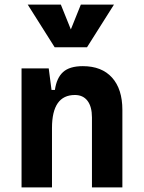

<svg xmlns="http://www.w3.org/2000/svg" viewBox="-20 -815 626 835"><path d="M73.7 0V-517.6H191.9L204.1 -423.8H218.8Q226.1 -476.1 254.4 -501.7Q282.7 -527.3 340.3 -527.3Q422.4 -527.3 467.3 -477.5Q512.2 -427.7 512.2 -336.9V0H379.9V-304.2Q379.9 -351.1 360.6 -376.5Q341.3 -401.9 305.7 -401.9Q206.1 -401.9 206.1 -258.3V0ZM217.8 -609.4 100.6 -794.9H244.6L288.1 -687L331.5 -794.9H475.6L358.4 -609.4Z"/></svg>

Font: Caskaydia Cove
Style: Bold
Weight: 700
Monospace: yes
Designer: Aaron Bell
Foundry: Saja Typeworks
Version: Version 4.300; ttfautohint (v1.8.3)